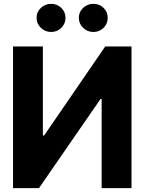

<svg xmlns="http://www.w3.org/2000/svg" viewBox="-20 -966 742 986"><path d="M46.9 -727.5H200.2V-270H206.5L520.5 -727.5H655.3V0H502V-457.5H496.1L180.2 0H46.9ZM242.7 -801.8Q211.9 -801.8 189.7 -823.2Q167.5 -844.7 168 -874Q167.5 -904.3 189.7 -925.3Q211.9 -946.3 242.7 -946.3Q273.4 -946.3 294.9 -925.3Q316.4 -904.3 316.4 -874Q316.4 -844.7 294.9 -823.2Q273.4 -801.8 242.7 -801.8ZM459.5 -801.8Q428.7 -801.8 406.7 -823.2Q384.8 -844.7 384.8 -874Q384.8 -904.3 406.7 -925.3Q428.7 -946.3 459.5 -946.3Q490.7 -946.3 512 -925.3Q533.2 -904.3 533.2 -874Q533.2 -844.7 512 -823.2Q490.7 -801.8 459.5 -801.8Z"/></svg>

Font: Inter Tight
Style: Bold
Weight: 700
Designer: Rasmus Andersson
Foundry: rsms
Version: Version 3.004; ttfautohint (v1.8.4.7-5d5b)